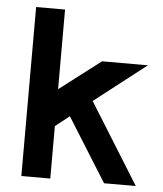

<svg xmlns="http://www.w3.org/2000/svg" viewBox="-49 -704 634 747"><g transform="rotate(5 267.5 -330.0)"><path d="M62 0V-660H175V-349L336 -472H515L313 -315L509 0H385L230 -248L175 -205V0Z"/></g></svg>

Font: Lil Grotesk Bold
Style: Regular
Weight: 700
Designer: Bastien Sozeau
Foundry: NBR — Bastien Sozeau
Version: Version 4.002; ttfautohint (v1.8.4.7-5d5b)